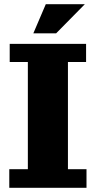

<svg xmlns="http://www.w3.org/2000/svg" viewBox="-20 -890 454 910"><path d="M24 0V-88H112V-596H26V-682H388V-596H302V-88H390V0ZM138 -732 197 -870H382L246 -732Z"/></svg>

Font: Montagu Slab 144pt
Style: Bold
Weight: 700
Designer: Florian Karsten
Foundry: Florian Karsten
Version: Version 1.000